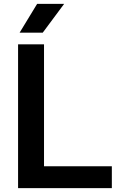

<svg xmlns="http://www.w3.org/2000/svg" viewBox="-20 -968 600 988"><path d="M73 0V-740H206.5V-112.5H555.5V0ZM81 -800 171 -948H310L200 -800Z"/></svg>

Font: Encode Sans Condensed Thin SemiBold
Style: Regular
Weight: 600
Version: Version 3.002